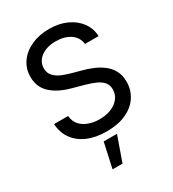

<svg xmlns="http://www.w3.org/2000/svg" viewBox="-228 -860 1101 1223"><g transform="rotate(-30 322.0 -248.5)"><path d="M322.8 12.2Q242.7 12.2 183.6 -13.4Q124.5 -39.1 91.3 -85.7Q58.1 -132.3 54.2 -196.3H157.7Q161.1 -155.8 184.3 -129.6Q207.5 -103.5 243.9 -90.6Q280.3 -77.6 322.8 -77.6Q370.1 -77.6 408 -93Q445.8 -108.4 467.5 -136.5Q489.3 -164.6 489.3 -201.2Q489.3 -234.4 470.5 -255.6Q451.7 -276.9 419.7 -290.5Q387.7 -304.2 348.6 -314.9L261.7 -338.9Q173.3 -363.3 123.8 -410.2Q74.2 -457 74.2 -530.3Q74.2 -592.3 107.9 -639.2Q141.6 -686 199.2 -711.7Q256.8 -737.3 328.6 -737.3Q401.9 -737.3 457.8 -711.4Q513.7 -685.5 545.9 -641.1Q578.1 -596.7 580.1 -540H480.5Q474.1 -591.8 431.6 -619.9Q389.2 -647.9 325.7 -647.9Q280.3 -647.9 246.3 -633.3Q212.4 -618.7 193.8 -593.3Q175.3 -567.9 175.3 -535.6Q175.3 -499.5 197.8 -477.1Q220.2 -454.6 251.7 -442.1Q283.2 -429.7 310.1 -422.4L381.8 -402.8Q413.6 -394.5 449.7 -380.1Q485.8 -365.7 517.8 -342.5Q549.8 -319.3 569.8 -284.4Q589.8 -249.5 589.8 -199.7Q589.8 -139.2 558.3 -91.1Q526.9 -43 467.3 -15.4Q407.7 12.2 322.8 12.2ZM232.9 239.7 272.9 57.6H370.6L306.2 239.7Z"/></g></svg>

Font: Inter Cardless
Style: Regular
Weight: 400
Designer: Rasmus Andersson
Foundry: rsms
Version: Version 4.001;git-9221beed3